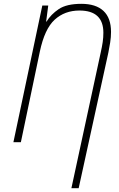

<svg xmlns="http://www.w3.org/2000/svg" viewBox="-20 -743 622 1003"><path d="M353 240 506 -468Q513 -499 516.5 -523Q520 -547 520 -572Q520 -688 395 -688Q318 -688 265.5 -640Q213 -592 188 -473L89 0H50L201 -714H232L221 -630H223Q246 -668 287 -695.5Q328 -723 405 -723Q481 -723 520.5 -686Q560 -649 560 -576Q560 -549 555.5 -520.5Q551 -492 546 -468L391 240Z"/></svg>

Font: Noto Sans Disp ExtLt
Style: Italic
Weight: 200
Italic angle: -12°
Designer: Monotype Design Team
Foundry: Monotype Imaging Inc.
Version: Version 2.000;GOOG;noto-source:20170915:90ef993387c0